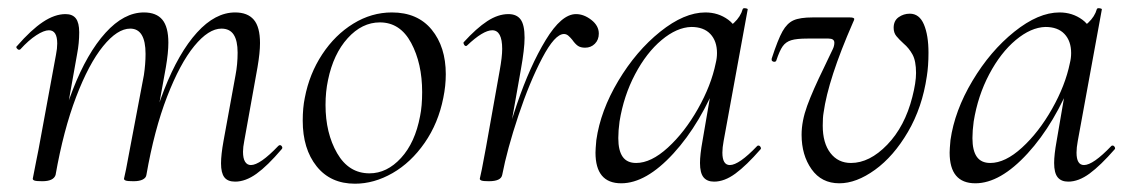

<svg xmlns="http://www.w3.org/2000/svg" viewBox="-20 -429 2725 463"><path d="M513 -35Q513 -56 519 -89L548 -248Q553 -274 553 -302Q553 -331 543.5 -345.5Q534 -360 514 -360Q483 -360 448.5 -318Q414 -276 383 -196Q352 -116 333 -7L322 -8Q341 -124 376 -213Q411 -302 455 -350.5Q499 -399 547 -399Q577 -399 592 -381.5Q607 -364 607 -325Q607 -302 601 -267L569 -89Q566 -74 566 -63Q566 -47 571 -39Q576 -31 585 -31Q607 -31 651 -77Q653 -79 655 -79Q658 -79 660 -75.5Q662 -72 659 -69Q625 -29 598.5 -10Q572 9 547 9Q529 9 521 -1.5Q513 -12 513 -35ZM59 2Q59 1 67 -39L73 -69L115 -297Q118 -312 118 -324Q118 -356 98 -356Q86 -356 67.5 -344Q49 -332 29 -310Q28 -309 26 -309Q23 -309 20.5 -312.5Q18 -316 21 -318Q55 -357 83.5 -376Q112 -395 138 -395Q155 -395 163 -384.5Q171 -374 171 -351Q171 -325 166 -299L114 -7Q109 8 82 8Q68 8 63.5 6.5Q59 5 59 2ZM279 2 284 -21 294 -74 327 -248Q331 -275 331 -299Q331 -360 294 -360Q263 -360 228.5 -317.5Q194 -275 163.5 -195Q133 -115 114 -7L101 -8Q121 -124 155.5 -212.5Q190 -301 234.5 -350Q279 -399 327 -399Q357 -399 371.5 -381.5Q386 -364 386 -326Q386 -302 380 -267L333 -7Q332 0 324 4Q316 8 302 8Q288 8 283.5 6.5Q279 5 279 2Z M710 -138Q710 -169 715 -193Q726 -251 757 -298Q788 -345 832 -372Q876 -399 925 -399Q987 -399 1021 -357.5Q1055 -316 1055 -250Q1055 -222 1049 -193Q1037 -132 1004 -84.5Q971 -37 926.5 -11.5Q882 14 836 14Q777 14 743.5 -28Q710 -70 710 -138ZM993 -149Q998 -173 998 -207Q998 -276 971.5 -325.5Q945 -375 896 -375Q853 -375 818.5 -337Q784 -299 771 -236Q765 -208 765 -176Q765 -108 793 -59.5Q821 -11 871 -11Q913 -11 947 -48Q981 -85 993 -149Z M1369 -395Q1388 -395 1406 -381Q1424 -367 1424 -348Q1424 -333 1414.5 -323.5Q1405 -314 1391 -314Q1380 -314 1373.5 -318.5Q1367 -323 1360 -333Q1356 -338 1351 -342.5Q1346 -347 1340 -347Q1318 -347 1287.5 -289Q1257 -231 1230 -150Q1203 -69 1191 -7L1181 -8Q1196 -88 1227 -179Q1258 -270 1296 -332.5Q1334 -395 1369 -395ZM1137 2 1142 -21 1152 -74 1185 -259Q1191 -292 1191 -311Q1191 -356 1167 -356Q1145 -356 1106 -319L1104 -318Q1101 -318 1099 -321.5Q1097 -325 1098 -327Q1129 -361 1155 -378Q1181 -395 1206 -395Q1226 -395 1235.5 -382Q1245 -369 1245 -338Q1245 -311 1236 -261L1191 -7Q1188 8 1159 8Q1146 8 1141.5 6.5Q1137 5 1137 2Z M1416 -61Q1416 -69 1418 -91Q1428 -162 1471 -234Q1514 -306 1572 -352.5Q1630 -399 1681 -399Q1712 -399 1736 -381.5Q1760 -364 1763 -330L1720 -357Q1734 -359 1750 -374Q1766 -389 1771 -407Q1772 -410 1778 -409Q1784 -408 1783 -406L1725 -89Q1722 -73 1722 -61Q1722 -31 1740 -31Q1762 -31 1806 -77Q1807 -78 1809 -78Q1812 -78 1814 -74.5Q1816 -71 1814 -69Q1780 -30 1753.5 -10.5Q1727 9 1702 9Q1685 9 1676.5 -1.5Q1668 -12 1668 -36Q1668 -56 1674 -89L1698 -229L1715 -246Q1670 -131 1604 -59Q1538 13 1478 13Q1416 13 1416 -61ZM1706 -277Q1709 -289 1709 -301Q1709 -330 1693 -347Q1677 -364 1647 -364Q1612 -363 1575.5 -332.5Q1539 -302 1511.5 -250Q1484 -198 1474 -136Q1471 -114 1471 -96Q1471 -66 1481.5 -51Q1492 -36 1514 -36Q1550 -36 1590.5 -73Q1631 -110 1663 -166.5Q1695 -223 1706 -277Z M1913 -104Q1913 -137 1926.5 -174Q1940 -211 1967 -266Q1971 -275 1976.5 -286Q1982 -297 1988 -310Q1992 -318 1992 -326Q1992 -336 1978 -336H1927Q1901 -336 1888 -332Q1875 -328 1867.5 -317.5Q1860 -307 1852 -283Q1851 -280 1847 -280Q1844 -280 1842 -282Q1840 -284 1841 -288Q1856 -334 1867 -353.5Q1878 -373 1893.5 -380Q1909 -387 1940 -387H2029Q2040 -387 2040 -383Q2040 -381 2037 -375Q1977 -238 1966 -157Q1964 -146 1964 -126Q1964 -84 1982.5 -60Q2001 -36 2032 -36Q2077 -36 2119.5 -80Q2162 -124 2180 -195Q2189 -230 2189 -253Q2189 -282 2180.5 -297.5Q2172 -313 2159 -324Q2148 -334 2141.5 -342Q2135 -350 2135 -362Q2135 -379 2147 -387.5Q2159 -396 2174 -396Q2197 -396 2208 -370Q2219 -344 2219 -302Q2219 -270 2215 -245Q2204 -170 2169.5 -111Q2135 -52 2090 -19.5Q2045 13 2004 13Q1961 13 1937 -21Q1913 -55 1913 -104Z M2270 -61Q2270 -69 2272 -91Q2282 -162 2325 -234Q2368 -306 2426 -352.5Q2484 -399 2535 -399Q2566 -399 2590 -381.5Q2614 -364 2617 -330L2574 -357Q2588 -359 2604 -374Q2620 -389 2625 -407Q2626 -410 2632 -409Q2638 -408 2637 -406L2579 -89Q2576 -73 2576 -61Q2576 -31 2594 -31Q2616 -31 2660 -77Q2661 -78 2663 -78Q2666 -78 2668 -74.5Q2670 -71 2668 -69Q2634 -30 2607.5 -10.5Q2581 9 2556 9Q2539 9 2530.5 -1.5Q2522 -12 2522 -36Q2522 -56 2528 -89L2552 -229L2569 -246Q2524 -131 2458 -59Q2392 13 2332 13Q2270 13 2270 -61ZM2560 -277Q2563 -289 2563 -301Q2563 -330 2547 -347Q2531 -364 2501 -364Q2466 -363 2429.5 -332.5Q2393 -302 2365.5 -250Q2338 -198 2328 -136Q2325 -114 2325 -96Q2325 -66 2335.5 -51Q2346 -36 2368 -36Q2404 -36 2444.5 -73Q2485 -110 2517 -166.5Q2549 -223 2560 -277Z"/></svg>

Font: Cormorant Garamond
Style: Italic
Weight: 400
Italic angle: -10°
Designer: Christian Thalmann (Catharsis Fonts)
Foundry: Catharsis Fonts
Version: Version 4.000